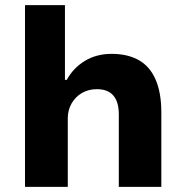

<svg xmlns="http://www.w3.org/2000/svg" viewBox="-20 -725 723 745"><path d="M77 0V-705H232V-415H239Q264 -461 309 -488.5Q354 -516 413 -516Q475 -516 518 -492Q561 -468 583.5 -417Q606 -366 606 -288V0H441V-282Q441 -314 431.5 -335.5Q422 -357 403.5 -368Q385 -379 356 -379Q324 -379 298.5 -364.5Q273 -350 258 -324Q243 -298 243 -266V0Z"/></svg>

Font: Nunito Sans 6pt ExtraBold
Style: Regular
Weight: 800
Version: Version 3.101;gftools[0.9.27]